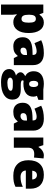

<svg xmlns="http://www.w3.org/2000/svg" viewBox="1360 -1962 843 3602"><g transform="rotate(90 1781.0 -161.5)"><path d="M397.9 9.8C460 9.8 509.3 -16.1 545.9 -67.4C582 -118.7 600.1 -188.5 600.1 -277.8C600.1 -366.2 582.5 -436 547.9 -486.8C513.2 -537.6 464.8 -563 403.8 -563C341.3 -563 292.5 -536.1 256.8 -482.9H248L221.2 -553.2H65.9V240.2H256.8V18.1C256.8 8.8 253.9 -15.6 248 -54.2H256.8C300.3 -5.9 341.8 9.8 397.9 9.8ZM334 -413.1C385.3 -413.1 405.8 -375 405.8 -279.8C405.8 -182.6 384.8 -144 335.9 -144C281.2 -144 256.8 -183.6 256.8 -278.8V-293.9C258.8 -372.6 277.8 -413.1 334 -413.1Z M1202.1 0V-362.8C1202.1 -425.8 1182.6 -475.1 1144 -510.3C1105 -545.4 1049.8 -563 979 -563C880.9 -563 799.3 -546.4 734.9 -513.2L790 -387.2C852.1 -414.6 903.3 -428.2 943.8 -428.2C988.8 -428.2 1011.2 -405.3 1011.2 -359.9V-352.1L918.9 -349.1C763.2 -341.8 679.2 -286.6 679.2 -168.9C679.2 -112.3 694.3 -68.4 724.1 -37.1C753.9 -5.9 794.9 9.8 847.2 9.8C889.6 9.8 923.8 3.9 950.7 -7.8C977.5 -19.5 1003.4 -41.5 1029.3 -73.2H1033.2L1069.8 0ZM928.2 -125C892.1 -125 874 -142.1 874 -175.8C874 -219.7 905.3 -242.7 968.3 -245.1L1012.2 -247.1V-204.1C1012.2 -180.7 1003.9 -161.6 987.8 -147C971.2 -132.3 951.2 -125 928.2 -125Z M1661.1 -553.2C1649.4 -555.2 1631.3 -557.1 1606.4 -559.6C1581.5 -562 1564.5 -563 1554.2 -563C1401.9 -563 1316.9 -493.7 1316.9 -373C1316.9 -295.4 1352.1 -240.2 1409.2 -214.8C1379.4 -196.8 1359.4 -181.2 1350.1 -168C1340.8 -154.8 1335.9 -139.2 1335.9 -122.1C1335.9 -106.4 1342.3 -90.8 1355 -74.7C1367.2 -58.6 1381.8 -47.4 1398.9 -40C1316.9 -21 1275.9 22 1275.9 87.9C1275.9 186 1364.3 240.2 1521 240.2C1625 240.2 1705.6 221.7 1763.2 184.1C1820.3 146.5 1849.1 94.2 1849.1 26.9C1849.1 -77.6 1787.1 -129.9 1663.1 -129.9H1571.3C1522 -129.9 1488.3 -140.1 1488.3 -159.2C1488.3 -166.5 1490.7 -174.8 1495.1 -183.1C1507.3 -180.7 1523.4 -179.2 1543.9 -179.2C1710 -179.2 1793.9 -248 1793.9 -367.2C1793.9 -392.1 1788.6 -414.1 1778.3 -433.1L1854 -460.9V-553.2ZM1437 68.8C1437 54.7 1444.3 43 1458.5 33.7C1472.7 23.9 1489.7 19 1510.3 19H1585C1647.9 19 1683.1 29.8 1683.1 59.1C1683.1 77.1 1669.4 92.3 1641.6 104C1613.8 115.2 1576.7 121.1 1530.3 121.1C1473.6 121.1 1437 100.1 1437 68.8ZM1497.1 -372.1C1497.1 -428.7 1516.6 -457 1556.2 -457C1594.2 -457 1613.3 -428.2 1613.3 -371.1C1613.3 -314.9 1592.8 -287.1 1556.2 -287.1C1516.6 -287.1 1497.1 -315.4 1497.1 -372.1Z M2431.2 0V-362.8C2431.2 -425.8 2411.6 -475.1 2373 -510.3C2334 -545.4 2278.8 -563 2208 -563C2109.9 -563 2028.3 -546.4 1963.9 -513.2L2019 -387.2C2081.1 -414.6 2132.3 -428.2 2172.9 -428.2C2217.8 -428.2 2240.2 -405.3 2240.2 -359.9V-352.1L2147.9 -349.1C1992.2 -341.8 1908.2 -286.6 1908.2 -168.9C1908.2 -112.3 1923.3 -68.4 1953.1 -37.1C1982.9 -5.9 2023.9 9.8 2076.2 9.8C2118.7 9.8 2152.8 3.9 2179.7 -7.8C2206.5 -19.5 2232.4 -41.5 2258.3 -73.2H2262.2L2298.8 0ZM2157.2 -125C2121.1 -125 2103 -142.1 2103 -175.8C2103 -219.7 2134.3 -242.7 2197.3 -245.1L2241.2 -247.1V-204.1C2241.2 -180.7 2232.9 -161.6 2216.8 -147C2200.2 -132.3 2180.2 -125 2157.2 -125Z M2895 -563C2866.2 -563 2837.4 -554.2 2809.1 -536.1C2780.3 -518.1 2758.3 -494.1 2742.2 -464.8H2732.9L2703.1 -553.2H2561V0H2752V-272C2752 -343.8 2787.6 -382.8 2871.1 -382.8C2898.9 -382.8 2920.4 -380.9 2936 -377L2953.1 -557.1L2942.4 -559.1C2927.2 -561.5 2911.6 -563 2895 -563Z M3277.3 9.8C3321.8 9.8 3359.9 6.8 3391.6 1C3423.3 -4.9 3454.6 -15.6 3484.4 -30.8V-168C3451.7 -152.8 3420.9 -142.1 3393.1 -135.7C3364.7 -129.4 3334 -126 3300.3 -126C3226.6 -126 3181.6 -163.1 3179.2 -225.1H3520.5V-310.1C3520.5 -391.6 3498 -454.6 3452.6 -498C3407.2 -541.5 3342.8 -563 3259.3 -563C3171.9 -563 3104.5 -538.1 3057.1 -488.3C3009.8 -438 2986.3 -366.2 2986.3 -272.9C2986.3 -182.6 3011.7 -112.8 3063 -64C3113.8 -14.6 3185.1 9.8 3277.3 9.8ZM3266.1 -433.1C3314.9 -433.1 3345.7 -398.4 3347.2 -345.2H3183.1C3188.5 -405.8 3221.2 -433.1 3266.1 -433.1Z"/></g></svg>

Font: Sahel Black
Style: Bold
Weight: 900
Foundry: Saber Rastikerdar (saber.rastikerdar@gmail.com)
Version: Version 3.4.0